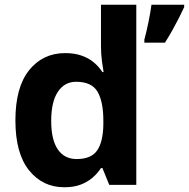

<svg xmlns="http://www.w3.org/2000/svg" viewBox="-20 -831 797 810"><path d="M251 -41Q160 -41 102.5 -112.5Q45 -184 45 -323Q45 -463 103 -535Q161 -607 255 -607Q294 -607 324 -596.5Q354 -586 375.5 -568Q397 -550 412 -527H417Q414 -543 410 -573.5Q406 -604 406 -636V-811H555V-51H441L412 -122H406Q392 -100 370.5 -81.5Q349 -63 320 -52Q291 -41 251 -41ZM303 -160Q365 -160 390 -196.5Q415 -233 416 -306V-322Q416 -402 391.5 -444Q367 -486 301 -486Q252 -486 224 -443.5Q196 -401 196 -321Q196 -241 224 -200.5Q252 -160 303 -160ZM757 -801Q747 -779 734.5 -754.5Q722 -730 707.5 -704Q693 -678 676 -651H589V-664Q593 -679 597.5 -697.5Q602 -716 606 -736Q610 -756 613.5 -775.5Q617 -795 619 -811H757Z"/></svg>

Font: Noto Sans Tamil UI
Style: Regular
Weight: 400
Designer: Jelle Bosma - Monotype Design Team
Foundry: Monotype Imaging Inc.
Version: Version 2.004